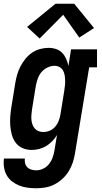

<svg xmlns="http://www.w3.org/2000/svg" viewBox="-25 -794 545 1027"><path d="M170 213Q146 213 122.5 210Q99 207 78 198.5Q57 190 39.5 176.5Q22 163 11 143.5Q0 124 -3.5 101Q-7 78 -4 54H108Q106 67 109.5 80Q113 93 122 101.5Q131 110 143.5 113.5Q156 117 170 117Q188 117 206.5 108Q225 99 237.5 83Q250 67 256.5 48.5Q263 30 266 12L280 -72Q269 -54 254 -38.5Q239 -23 221.5 -12.5Q204 -2 184 3Q164 8 144 8Q119 8 96.5 -1.5Q74 -11 59.5 -30Q45 -49 38.5 -72.5Q32 -96 30 -121Q28 -146 30 -171.5Q32 -197 36 -222L57 -352Q61 -375 67.5 -397Q74 -419 85 -440Q96 -461 111.5 -480Q127 -499 147 -512.5Q167 -526 190 -532Q213 -538 235 -538Q256 -538 275.5 -531.5Q295 -525 308 -511Q321 -497 329 -479Q337 -461 341 -441L355 -530H494V-434H452L376 27Q372 52 364 76Q356 100 342.5 122Q329 144 309.5 162Q290 180 267 192Q244 204 219 208.5Q194 213 170 213ZM207 -88Q224 -88 241 -95Q258 -102 270 -116Q282 -130 288.5 -146.5Q295 -163 298 -180L319 -310Q321 -324 322.5 -338Q324 -352 323.5 -366Q323 -380 320.5 -393.5Q318 -407 311.5 -418Q305 -429 293 -435.5Q281 -442 267 -442Q248 -442 229 -433Q210 -424 197 -408.5Q184 -393 177.5 -374.5Q171 -356 167 -337L146 -207Q144 -193 143 -179.5Q142 -166 143 -153.5Q144 -141 148.5 -128.5Q153 -116 161 -106.5Q169 -97 181 -92.5Q193 -88 207 -88ZM187 -588 120 -650 272 -774H372L478 -644L399 -593L313 -715Z"/></svg>

Font: Iosevka Slab Oblique
Style: Bold
Weight: 700
Italic angle: -9°
Monospace: yes
Designer: Belleve Invis
Foundry: Belleve Invis
Version: Version 11.1.1; ttfautohint (v1.8.3)